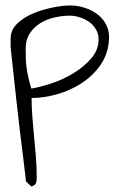

<svg xmlns="http://www.w3.org/2000/svg" viewBox="-20 -677 419 697"><path d="M18.6 -537.1Q18.6 -568.4 42.5 -591.3Q66.4 -614.3 100.6 -628.4Q134.8 -642.6 171.9 -649.9Q209 -657.2 235.4 -657.2Q261.7 -657.2 288.6 -648.4Q315.4 -639.6 335.9 -623.5Q356.4 -607.4 367.7 -582.5Q378.9 -557.6 375 -525.4Q370.1 -475.6 342.3 -437.5Q314.5 -399.4 273.9 -373.5Q233.4 -347.7 186 -334.5Q138.7 -321.3 94.7 -321.3Q94.7 -285.2 97.7 -249.5Q100.6 -213.9 104 -177.7Q107.4 -141.6 110.4 -106Q113.3 -70.3 113.3 -34.2Q113.3 -23.4 111.3 -14.2Q109.4 -4.9 93.8 0L74.2 -18.6Q74.2 -19.5 71.3 -45.9Q68.4 -72.3 63 -114.3Q57.6 -156.2 51.3 -209.5Q44.9 -262.7 39.1 -316.4Q33.2 -370.1 27.8 -419.9Q22.5 -469.7 18.6 -505.9Q18.6 -506.8 18.6 -510.7Q18.6 -514.6 18.6 -519.5Q18.6 -524.4 18.6 -529.3Q18.6 -534.2 18.6 -537.1ZM73.2 -502Q73.2 -481.4 73.7 -463.9Q74.2 -446.3 76.7 -429.7Q79.1 -413.1 83 -395.5Q86.9 -377.9 93.8 -355.5Q124 -360.4 166 -374Q208 -387.7 246.6 -411.1Q285.2 -434.6 311.5 -465.3Q337.9 -496.1 337.9 -534.2Q337.9 -554.7 328.1 -570.8Q318.4 -586.9 303.2 -597.7Q288.1 -608.4 269.5 -614.3Q251 -620.1 233.4 -620.1Q205.1 -620.1 176.3 -613.3Q147.5 -606.4 124.5 -591.8Q101.6 -577.1 87.4 -554.7Q73.2 -532.2 73.2 -502Z"/></svg>

Font: Annie Use Your Telescope
Style: Regular
Weight: 400
Version: Version 1.003 2001